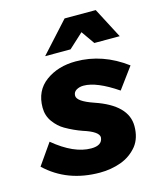

<svg xmlns="http://www.w3.org/2000/svg" viewBox="-134 -846 781 935"><g transform="rotate(-15 256.5 -378.0)"><path d="M254 7Q89 7 -19 -96L55 -202Q156 -118 243 -118Q299 -118 302 -158Q302 -187 224.5 -211.5Q183 -226 141 -250Q110.5 -267.5 87.8 -298.8Q65 -330 65 -371Q65 -456 127 -501.5Q189 -547 279 -547Q414 -547 532 -459L454 -353Q351 -423 285 -423Q264.5 -423 248.8 -413.8Q233 -404.5 233 -386Q233 -357 315 -329Q474 -275 474 -169Q474 -109 444 -70.5Q410 -29 360 -11Q310 7 254 7ZM518 -610H390L343 -677L270 -610H142L281 -763H438Z"/></g></svg>

Font: Argentum Novus
Style: Bold Italic
Weight: 700
Designer: Julieta Ulanovsky (font) & Cristiano Sobral (main changes)
Foundry: Julieta Ulanovsky (font) & Cristiano Sobral (main changes)
Version: Version 3.00;November 27, 2020;FontCreator 13.0.0.2655 64-bi